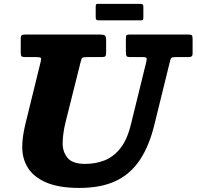

<svg xmlns="http://www.w3.org/2000/svg" viewBox="-20 -924 990 967"><path d="M462 -837.5Q462 -827 466 -824.2Q470 -821.5 479.5 -821.5H691Q699 -821.5 700.5 -825Q702 -828.5 702 -836.5V-889Q702 -899 698.2 -901.8Q694.5 -904.5 685 -904.5H472Q465.5 -904.5 463.8 -901.2Q462 -898 462 -891ZM386 -611.5Q390 -628.5 394.2 -632.5Q398.5 -636.5 420.5 -636.5H492Q506 -636.5 510.2 -640.5Q514.5 -644.5 514.5 -659V-721.5Q514.5 -741 508.2 -745.5Q502 -750 483.5 -750H106.5Q94 -750 89.2 -746.5Q84.5 -743 84.5 -730V-659.5Q84.5 -645 88.2 -640.8Q92 -636.5 106.5 -636.5H164Q182.5 -636.5 185.5 -632.2Q188.5 -628 185 -613.5L108 -300Q100.5 -269 96.2 -239.5Q92 -210 92 -182Q92 -124.5 121 -78.2Q150 -32 213.2 -4.8Q276.5 22.5 379.5 22.5Q489.5 22.5 564 -13Q638.5 -48.5 685.5 -120Q732.5 -191.5 758.5 -300L836.5 -617Q839.5 -630 844.2 -633.2Q849 -636.5 865 -636.5H928.5Q940 -636.5 945 -640Q950 -643.5 950 -655.5V-726.5Q950 -741 946.8 -745.5Q943.5 -750 929 -750H632Q618.5 -750 616.2 -745.2Q614 -740.5 614 -727V-663.5Q614 -647 617 -641.8Q620 -636.5 636.5 -636.5H696.5Q716 -636.5 718 -631.5Q720 -626.5 716.5 -611.5L640 -300Q621 -221 586.2 -177.2Q551.5 -133.5 506 -116Q460.5 -98.5 409 -98.5Q345 -98.5 320.2 -129Q295.5 -159.5 295.5 -201Q295.5 -222.5 299 -250.2Q302.5 -278 310.5 -310Z"/></svg>

Font: Besley ExtraBold
Style: Italic
Weight: 800
Italic angle: -13°
Designer: Owen Earl
Foundry: indestructible type*
Version: Version 2.001